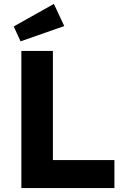

<svg xmlns="http://www.w3.org/2000/svg" viewBox="-20 -960 647 980"><path d="M89 0V-700H250V-143H564V0ZM85 -749 50 -825 255 -940 308 -827Z"/></svg>

Font: Readex Pro bold
Style: Bold
Weight: 700
Designer: Bonnie Shaver-Troup, Thomas Jockin
Foundry: Lexend
Version: Version 1.200; ttfautohint (v1.8.3)